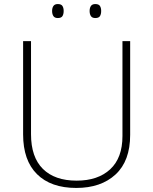

<svg xmlns="http://www.w3.org/2000/svg" viewBox="-20 -917 756 947"><path d="M622 -252Q622 -123 550 -56.5Q478 10 356 10Q231 10 162.5 -58Q94 -126 94 -254V-714H133V-255Q133 -142 191.5 -84Q250 -26 358 -26Q463 -26 523.5 -82Q584 -138 584 -246V-714H622ZM237 -863Q237 -878 243.5 -887.5Q250 -897 265 -897Q282 -897 288 -887.5Q294 -878 294 -863Q294 -847 288 -837.5Q282 -828 265 -828Q250 -828 243.5 -837.5Q237 -847 237 -863ZM422 -863Q422 -878 428.5 -887.5Q435 -897 450 -897Q467 -897 473 -887.5Q479 -878 479 -863Q479 -847 473 -837.5Q467 -828 450 -828Q435 -828 428.5 -837.5Q422 -847 422 -863Z"/></svg>

Font: Noto Sans Bengali UI ExtraLight
Style: Regular
Weight: 200
Designer: Jelle Bosma - Monotype Design Team
Foundry: Monotype Imaging Inc.
Version: Version 2.003; ttfautohint (v1.8.4.7-5d5b)